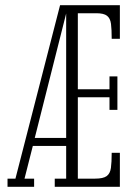

<svg xmlns="http://www.w3.org/2000/svg" viewBox="-20 -720 527 740"><path d="M9 0V-31.5H39.5L211.5 -700H442V-570.5H410.5Q410.5 -606.5 407.8 -628Q405 -649.5 392.5 -659.2Q380 -669 351.5 -669H280V-376H402V-425.5H432.5V-296.5H402V-345H280V-31.5H346.5Q377.5 -31.5 391 -41.2Q404.5 -51 407.5 -72.8Q410.5 -94.5 410.5 -131H442V0H191V-31.5H235V-157.5H106.5L74.5 -31.5H111.5V0ZM114 -188.5H235V-668Z"/></svg>

Font: Imbue 10pt ExtraLight
Style: Regular
Weight: 200
Designer: Tyler Finck
Foundry: Etcetera Type Company
Version: Version 1.102; ttfautohint (v1.8.3)